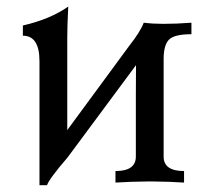

<svg xmlns="http://www.w3.org/2000/svg" viewBox="-20 -542 624 570"><path d="M119.6 7.8H97.2V-360.4Q97.2 -436 47.9 -436V-466.3Q128.9 -484.9 182.6 -522.5Q179.7 -463.4 179.7 -431.6V-155.8L362.8 -404.8Q397 -448.2 406.7 -474.6Q433.6 -471.2 464.8 -471.2Q504.4 -471.2 548.3 -474.6V-440.4Q496.6 -440.4 481.2 -423.8Q465.8 -407.2 465.8 -366.7V-77.1Q465.8 -34.2 526.4 -34.2V0Q485.4 -2.9 425.8 -3.4Q366.2 -2.9 322.8 0V-34.2Q383.3 -34.2 383.3 -77.1V-260.7L383.8 -348.6L180.7 -74.7Q126 -11.2 119.6 7.8Z"/></svg>

Font: Kelvinch
Style: Regular
Weight: 400
Designer: Paul James MIller
Foundry: High-Logic / Made with FontCreator
Version: Version 3.30 September 23, 2016